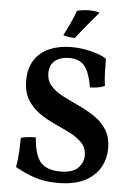

<svg xmlns="http://www.w3.org/2000/svg" viewBox="-59 -923 675 976"><g transform="rotate(5 278.0 -435.0)"><path d="M272 9Q208 9 157 -7.5Q106 -24 55 -53Q62 -92 64 -131.5Q66 -171 66 -203Q83 -208 103 -210Q123 -212 142 -212Q146 -157 159.5 -121Q173 -85 202.5 -67.5Q232 -50 280 -50Q343 -50 370.5 -77.5Q398 -105 398 -142Q398 -180 374 -205.5Q350 -231 312.5 -250Q275 -269 233 -288Q191 -307 153.5 -333Q116 -359 92 -398Q68 -437 68 -496Q68 -559 95.5 -601Q123 -643 171.5 -664Q220 -685 283 -685Q319 -685 353 -679Q387 -673 416 -663Q445 -653 462 -641Q462 -607 463.5 -568Q465 -529 469 -503Q455 -496 433.5 -492.5Q412 -489 394 -489Q384 -546 368.5 -576Q353 -606 330 -617.5Q307 -629 278 -629Q232 -629 204.5 -607Q177 -585 177 -544Q177 -504 201 -477.5Q225 -451 263.5 -431.5Q302 -412 345 -392Q388 -372 426.5 -346.5Q465 -321 489 -283Q513 -245 513 -188Q513 -133 487 -88.5Q461 -44 408 -17.5Q355 9 272 9ZM296 -733Q277 -733 263.5 -735Q250 -737 236 -742Q253 -774 268.5 -808Q284 -842 294 -871Q309 -875 325 -877Q341 -879 356 -879Q387 -879 410 -872Q381 -838 353 -804.5Q325 -771 296 -733Z"/></g></svg>

Font: Vollkorn SemiBold
Style: Regular
Weight: 600
Designer: Friedrich Althausen
Foundry: Friedrich Althausen
Version: Version 5.000